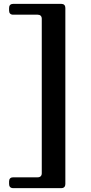

<svg xmlns="http://www.w3.org/2000/svg" viewBox="-20 -877 470 993"><path d="M48 -857H297Q307 -857 312.5 -851.5Q318 -846 318 -836V75Q318 85 312.5 90.5Q307 96 297 96H48Q38 96 32.5 90.5Q27 85 27 75V61Q27 51 32.5 45.5Q38 40 48 40H175Q185 40 190.5 34.5Q196 29 196 19V-780Q196 -790 190.5 -795.5Q185 -801 175 -801H48Q38 -801 32.5 -806.5Q27 -812 27 -822V-836Q27 -846 32.5 -851.5Q38 -857 48 -857Z"/></svg>

Font: Shippori Mincho B1 ExtraBold
Style: Regular
Weight: 800
Designer: FONTDASU
Foundry: FONTDASU / Google Inc. / but / Adobe
Version: Version 3.110; ttfautohint (v1.8.3)